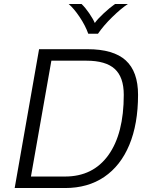

<svg xmlns="http://www.w3.org/2000/svg" viewBox="-20 -948 741 968"><path d="M177 -700H421Q552 -700 614 -643.5Q676 -587 676 -470Q676 -323 632 -217.5Q588 -112 505.5 -56Q423 0 308 0H54ZM308 -58Q449 -58 526.5 -166Q604 -274 604 -470Q604 -559 558.5 -600.5Q513 -642 416 -642H239L136 -58ZM326 -928H391Q410 -910 429.5 -881.5Q449 -853 458 -832Q471 -851 502 -880Q533 -909 560 -928H625Q590 -905 546 -862Q502 -819 474 -778H425Q410 -820 381 -863Q352 -906 326 -928Z"/></svg>

Font: KoHo
Style: Italic
Weight: 400
Italic angle: -10°
Designer: Cadson Demak & Katatrad Team
Foundry: Cadson Demak Co.,Ltd.
Version: Version 1.000